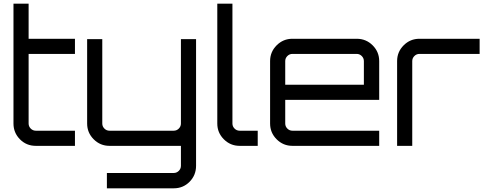

<svg xmlns="http://www.w3.org/2000/svg" viewBox="-20 -790 2631 1040"><path d="M386 -498H135V-121Q135 -105 146.5 -93.5Q158 -82 174 -82H386V0H174Q123 0 88 -35.5Q53 -71 53 -121V-770H135V-580H386Z M1042 108Q1042 159 1007 194.5Q972 230 921 230H559V147H921Q937 147 948.5 135.5Q960 124 960 108V0H573Q523 0 487.5 -35.5Q452 -71 452 -121V-578H534V-121Q534 -105 545.5 -93.5Q557 -82 573 -82H921Q937 -82 948.5 -93.5Q960 -105 960 -121V-578H1042Z M1157 -770H1239V-121Q1239 -105 1250.5 -93.5Q1262 -82 1278 -82H1376V0H1278Q1228 0 1192.5 -35.5Q1157 -71 1157 -121Z M1912 -580Q1963 -580 1998.5 -544.5Q2034 -509 2034 -459V-249H1525V-121Q1525 -105 1536.5 -93.5Q1548 -82 1564 -82H2034V0H1564Q1514 0 1478.5 -35.5Q1443 -71 1443 -121V-459Q1443 -509 1478.5 -544.5Q1514 -580 1564 -580ZM1525 -331H1951V-459Q1951 -475 1939.5 -486.5Q1928 -498 1912 -498H1564Q1548 -498 1536.5 -486.5Q1525 -475 1525 -459Z M2252 -580H2578V-498H2252Q2236 -498 2224.5 -486.5Q2213 -475 2213 -459V0H2131V-459Q2131 -509 2166.5 -544.5Q2202 -580 2252 -580Z"/></svg>

Font: Orbitron
Style: Regular
Weight: 400
Designer: Matt McInerney
Foundry: Matt McInerney
Version: 1.000